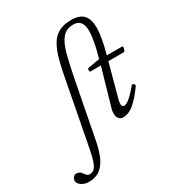

<svg xmlns="http://www.w3.org/2000/svg" viewBox="-370 -856 1169 1266"><g transform="rotate(-30 214.5 -223.0)"><path d="M-69 269Q-97 269 -121 253Q-145 237 -145 218Q-145 202 -135.5 190.5Q-126 179 -114 179Q-85 179 -70 204Q-56 228 -36 228Q-18 228 -3.5 216.5Q11 205 23 172Q35 139 47 75L137 -395Q151 -472 167 -531.5Q183 -591 206.5 -632Q230 -673 268 -694Q306 -715 365 -715Q429 -715 457.5 -683Q486 -651 486 -590Q486 -550 477 -501Q468 -452 452 -395H570Q575 -395 574 -385.5Q573 -376 569 -366.5Q565 -357 560 -357H442L375 -110Q372 -101 370.5 -92Q369 -83 369 -77Q369 -50 387 -50Q420 -50 498 -144Q502 -149 511.5 -141Q521 -133 518 -127Q477 -68 433 -27.5Q389 13 342 13Q320 13 309.5 -3Q299 -19 299 -37Q299 -49 300 -57Q301 -65 303 -72L385 -357H306Q299 -357 299.5 -370.5Q300 -384 311 -385L396 -399Q432 -526 432 -594Q432 -682 362 -682Q309 -682 279 -647.5Q249 -613 230.5 -545.5Q212 -478 193 -381L109 54Q98 113 78.5 162Q59 211 24 240Q-11 269 -69 269Z"/></g></svg>

Font: Junicode SmExp
Style: Italic
Weight: 400
Width: 6
Italic angle: -11°
Designer: Peter S. Baker
Version: Version 2.205; ttfautohint (v1.8.4)